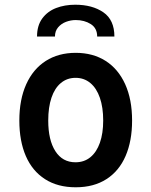

<svg xmlns="http://www.w3.org/2000/svg" viewBox="-20 -784 640 814"><path d="M465 -629H392Q392 -664.5 365 -681.8Q338 -699 301 -699Q280.5 -699 260.2 -691.5Q240 -684 226.5 -668.2Q213 -652.5 213 -629H137Q137 -675.5 159.2 -705.8Q181.5 -736 218 -750Q254.5 -764 299 -764Q371.5 -764 418.2 -731.8Q465 -699.5 465 -629ZM62 -273Q62 -362 91.2 -426.8Q120.5 -491.5 174.2 -525.8Q228 -560 301 -560Q374 -560 427.8 -525.8Q481.5 -491.5 510.8 -426.8Q540 -362 540 -273Q540 -186.5 512.5 -122.8Q485 -59 431.2 -24.5Q377.5 10 301 10Q224.5 10 170.8 -24.5Q117 -59 89.5 -122.5Q62 -186 62 -273ZM417.5 -273Q417.5 -328.5 403.5 -369.2Q389.5 -410 363 -432Q336.5 -454 300.5 -454Q264.5 -454 238.2 -432.2Q212 -410.5 198.2 -369.8Q184.5 -329 184.5 -273Q184.5 -190 214.8 -143Q245 -96 300 -96Q337 -96 363.2 -117.5Q389.5 -139 403.5 -178.8Q417.5 -218.5 417.5 -273Z"/></svg>

Font: JuliaMono
Style: Bold
Weight: 700
Monospace: yes
Designer: cormullion
Foundry: corm
Version: Version 0.055; ttfautohint (v1.8.4)